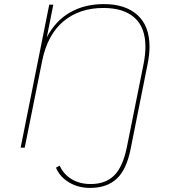

<svg xmlns="http://www.w3.org/2000/svg" viewBox="-20 -723 840 940"><path d="M712 -494Q712 -456 703 -411L620 4Q600 107 551.5 152Q503 197 421 197Q363 197 318 170Q273 143 254 98L272 88Q291 130 330.5 154Q370 178 424 178Q496 178 538.5 136.5Q581 95 601 -2L683 -410Q692 -457 692 -494Q692 -588 639 -636Q586 -684 486 -684Q369 -684 290.5 -618.5Q212 -553 186 -423L101 0H81L221 -700H241L209 -540Q252 -622 323.5 -662.5Q395 -703 488 -703Q594 -703 653 -649.5Q712 -596 712 -494Z"/></svg>

Font: Montserrat Alternates Thin
Style: Italic
Weight: 250
Italic angle: -11.3°
Designer: Julieta Ulanovsky
Foundry: Julieta Ulanovsky
Version: Version 7.200